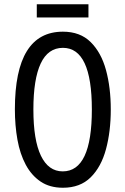

<svg xmlns="http://www.w3.org/2000/svg" viewBox="-20 -873 590 903"><path d="M501 -358Q501 -255 478.5 -171.5Q456 -88 406.5 -39Q357 10 276 10Q214 10 171 -19Q128 -48 101 -98.5Q74 -149 62 -216Q50 -283 50 -359Q50 -724 276 -724Q357 -724 406.5 -675Q456 -626 478.5 -543.5Q501 -461 501 -358ZM137 -358Q137 -214 172.5 -140.5Q208 -67 275 -67Q412 -67 412 -358Q412 -648 276 -648Q206 -648 171.5 -574.5Q137 -501 137 -358ZM396 -853V-791H153V-853Z"/></svg>

Font: Noto Sans ExtraCondensed
Style: Regular
Weight: 400
Width: 2
Designer: Monotype Design Team
Foundry: Monotype Imaging Inc.
Version: Version 2.013; ttfautohint (v1.8.4.7-5d5b)